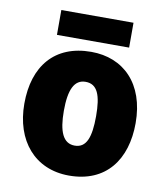

<svg xmlns="http://www.w3.org/2000/svg" viewBox="-83 -796 758 875"><g transform="rotate(10 296.5 -358.5)"><path d="M464 -727H130V-612H464ZM553 -278C553 -461 447 -563 298 -563C129 -563 38 -452 38 -278C38 -107 136 10 295 10C466 10 553 -109 553 -278ZM221 -277C221 -375 244 -424 296 -424C351 -424 370 -375 370 -278C370 -180 351 -129 297 -129C243 -129 221 -181 221 -277Z"/></g></svg>

Font: Noto Sans Georgian SemiCondensed Black
Style: Regular
Weight: 900
Width: 4
Designer: Monotype Design Team, Akaki Razmadze
Foundry: Google LLC
Version: Version 2.005